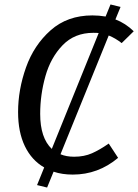

<svg xmlns="http://www.w3.org/2000/svg" viewBox="-20 -770 619 860"><path d="M467 -611 251 -79Q277 -68 312 -68Q357 -68 392 -83.5Q427 -99 467 -127L509 -63Q420 12 306 12Q258 12 220 -1L191 70L146 59L178 -20Q122 -52 91.5 -115Q61 -178 61 -268Q61 -368 96.5 -468Q132 -568 207 -634.5Q282 -701 394 -701Q423 -701 453 -696L475 -750L520 -739L497 -683Q542 -666 579 -630L525 -577Q497 -599 467 -611ZM422 -622Q415 -623 398 -623Q314 -623 260.5 -567.5Q207 -512 183.5 -429Q160 -346 160 -260Q160 -152 212 -103Z"/></svg>

Font: FiraGO
Style: Italic
Weight: 400
Italic angle: -8°
Designer: bBox Type GmbH
Foundry: bBox Type GmbH
Version: Version 1.001